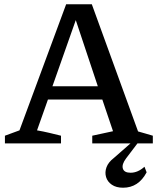

<svg xmlns="http://www.w3.org/2000/svg" viewBox="-20 -670 737 897"><path d="M625 -56Q643 -51 660 -46Q677 -41 694 -36V0H411V-36L508 -57L458 -205H204L153 -61Q182 -56 209.5 -49.5Q237 -43 265 -36V0H3V-36L71 -61L289 -650H409ZM225 -267H437L334 -576ZM555 207Q523 207 502.5 193Q482 179 475.5 157Q469 135 477.5 111.5Q486 88 512 68L609 -17H635L569 70Q548 98 554 117.5Q560 137 590 137Q624 137 655 109L665 135Q627 207 555 207Z"/></svg>

Font: Piazzolla Medium
Style: Regular
Weight: 500
Designer: Juan Pablo del Peral
Foundry: Huerta Tipografica
Version: Version 1.330